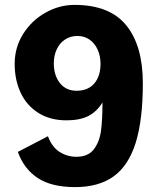

<svg xmlns="http://www.w3.org/2000/svg" viewBox="-20 -755 640 785"><path d="M53 -134 176 -198Q192.5 -153.5 223.8 -133.8Q255 -114 292 -114Q340 -114 363.2 -144Q386.5 -174 392.8 -219.5Q399 -265 399 -336Q374.5 -297 339.8 -280Q305 -263 252 -263Q185 -263 137 -293.2Q89 -323.5 64.5 -375.8Q40 -428 40 -494Q40 -561.5 75 -616.8Q110 -672 166.5 -703.5Q223 -735 284 -735Q428.5 -735 496.2 -651.5Q564 -568 564 -415Q564 -265.5 535 -172Q506 -78.5 445 -34.2Q384 10 287 10Q191 10 134.5 -27Q78 -64 53 -134ZM391 -494Q391 -525.5 379.5 -551.5Q368 -577.5 346.5 -592.8Q325 -608 297 -608Q268 -608 246 -593.5Q224 -579 212 -553.5Q200 -528 200 -496Q200 -447 224.8 -415.5Q249.5 -384 293 -384Q340 -384 365.5 -413.8Q391 -443.5 391 -494Z"/></svg>

Font: JuliaMono Black
Style: Regular
Weight: 900
Monospace: yes
Designer: cormullion
Foundry: corm
Version: Version 0.054; ttfautohint (v1.8.4)